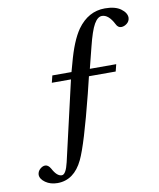

<svg xmlns="http://www.w3.org/2000/svg" viewBox="-90 -762 803 968"><g transform="rotate(-10 311.5 -278.0)"><path d="M39 77Q40 60 53 48.5Q66 37 79 37Q95 37 107 58Q129 100 154 100Q175 100 189 40L283 -368H185L194 -404H292L304 -447Q333 -557 372 -613Q428 -691 513 -691Q566 -691 594.5 -670Q623 -649 623 -624Q622 -606 608 -595Q594 -584 579 -584Q562 -584 553 -603Q526 -656 492 -656Q470 -656 451.5 -624Q433 -592 413 -511L386 -404H521L512 -368H375L354 -282Q291 -32 256 41Q211 135 126 135Q90 135 64.5 117Q39 99 39 77Z"/></g></svg>

Font: Heuristica
Style: Italic
Weight: 400
Italic angle: -13°
Version: Version 1.0.2